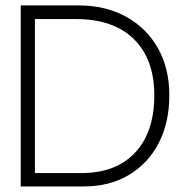

<svg xmlns="http://www.w3.org/2000/svg" viewBox="-20 -670 672 690"><path d="M105.5 -601.5H252.5Q387.5 -601.5 461 -529.5Q534.5 -457.5 534.5 -327.5Q534.5 -195 465.5 -121.5Q396.5 -48 272 -48H105.5ZM262 -650.5H54.5V0H281.5Q373.5 0 442.5 -40.8Q511.5 -81.5 550 -155.2Q588.5 -229 588.5 -327.5Q588.5 -424.5 547.5 -497Q506.5 -569.5 433 -610Q359.5 -650.5 262 -650.5Z"/></svg>

Font: Overused Grotesk Light
Style: Regular
Weight: 300
Designer: RandomMaerks
Version: Version 0.005